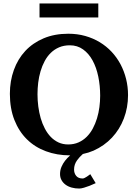

<svg xmlns="http://www.w3.org/2000/svg" viewBox="-20 -882 796 1110"><path d="M533.2 176.8Q514.6 185.5 497.1 192.4Q481.9 198.2 465.6 203.1Q449.2 208 438 208Q414.6 208 394.3 202.4Q374 196.8 359.1 185.8Q344.2 174.8 335.7 159.4Q327.1 144 327.1 124Q327.1 102.1 335.4 82.5Q343.8 63 356.2 47.1Q368.7 31.2 382.8 19L385.7 16.1H383.8Q309.1 16.1 245.4 -7.6Q181.6 -31.2 135.5 -76.7Q89.4 -122.1 63.2 -188.5Q37.1 -254.9 37.1 -339.8Q37.1 -413.6 60.1 -477.3Q83 -541 126.2 -587.4Q169.4 -633.8 232.2 -660.4Q294.9 -687 375 -687Q426.8 -687 472.7 -674.1Q518.6 -661.1 556.9 -637.9Q595.2 -614.7 625.5 -582.3Q655.8 -549.8 676.8 -510.3Q697.8 -470.7 709 -425.5Q720.2 -380.4 720.2 -332Q720.2 -260.3 696 -197Q671.9 -133.8 627.4 -86.4Q583 -39.1 521 -11.2Q491.7 1.5 459 8.3Q439.5 25.4 425.8 44.4Q408.2 68.8 408.2 98.1Q408.2 120.1 420.7 135Q433.1 149.9 458 149.9Q462.9 149.9 469.5 146.5Q476.1 143.1 482.7 138.9Q489.3 134.8 494.4 130.6Q499.5 126.5 502 125ZM559.1 -328.1Q559.1 -386.7 548.1 -439.7Q537.1 -492.7 515.1 -532.7Q493.2 -572.8 460.2 -596.4Q427.2 -620.1 383.8 -620.1Q349.1 -620.1 321.8 -608.4Q294.4 -596.7 273.7 -576.4Q252.9 -556.2 238.3 -528.8Q223.6 -501.5 214.4 -470Q205.1 -438.5 200.9 -404.5Q196.8 -370.6 196.8 -336.9Q196.8 -301.3 201.4 -266.1Q206.1 -231 215.3 -198.7Q224.6 -166.5 239.3 -138.7Q253.9 -110.8 273.4 -90.6Q293 -70.3 318.1 -58.6Q343.3 -46.9 374 -46.9Q407.2 -46.9 434.1 -58.8Q460.9 -70.8 481.4 -91.3Q502 -111.8 516.6 -139.2Q531.2 -166.5 540.8 -197.8Q550.3 -229 554.7 -262.5Q559.1 -295.9 559.1 -328.1ZM208.5 -781.2V-861.8H548.3V-781.2Z"/></svg>

Font: Charis SIL
Style: Bold
Weight: 700
Foundry: SIL International
Version: Version 4.112